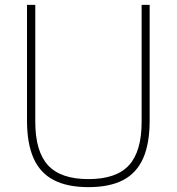

<svg xmlns="http://www.w3.org/2000/svg" viewBox="-20 -760 726 789"><path d="M343.5 9Q257 9 201 -20Q145 -49 118 -109.5Q91 -170 91 -264.5V-740H125V-259.5Q125 -138 177.2 -81Q229.5 -24 343.5 -24Q458 -24 510 -81Q562 -138 562 -259.5V-740H595V-264.5Q595 -170 568.2 -109.5Q541.5 -49 486 -20Q430.5 9 343.5 9Z"/></svg>

Font: Encode Sans Condensed Thin Thin
Style: Regular
Weight: 250
Version: Version 3.002